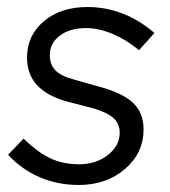

<svg xmlns="http://www.w3.org/2000/svg" viewBox="-20 -517 483 547"><path d="M3 -76 47 -122Q90 -81 125.5 -65Q161 -49 205 -49Q254 -49 287.5 -75.5Q321 -102 321 -139Q321 -164 304 -180Q287 -196 247 -208L170 -228Q113 -244 85 -275Q57 -306 57 -353Q57 -416 105 -456.5Q153 -497 229 -497Q281 -497 329 -478.5Q377 -460 420 -423L376 -374Q340 -404 300.5 -420.5Q261 -437 225 -437Q179 -437 150.5 -415.5Q122 -394 122 -360Q122 -333 138 -316.5Q154 -300 192 -290L270 -268Q333 -250 361 -222Q389 -194 389 -148Q389 -81 336 -35.5Q283 10 204 10Q145 10 93.5 -12Q42 -34 3 -76Z"/></svg>

Font: Red Hat Text
Style: Italic
Weight: 400
Italic angle: -12°
Designer: Pentagram / MCKL
Foundry: Pentagram / MCKL
Version: Version 1.005; Red Hat Text Italic